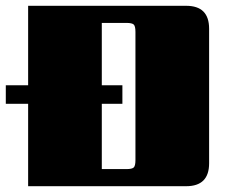

<svg xmlns="http://www.w3.org/2000/svg" viewBox="-27 -642 790 662"><path d="M440 -90V-532Q440 -552 434 -557.5Q428 -563 409 -563H324V-348H395V-284H324V-59H409Q428 -59 434 -64.5Q440 -70 440 -90ZM70 -622H615Q694 -622 694 -543V-79Q694 0 615 0H70V-284H-7V-348H70Z"/></svg>

Font: Sarpanch Black
Style: Regular
Weight: 900
Designer: Manushi Parikh (Devanagari and Latin), Jyotish Sonowal (Devanagari)
Foundry: Indian Type Foundry
Version: Version 2.004;PS 1.0;hotconv 1.0.78;makeotf.lib2.5.61930; tt